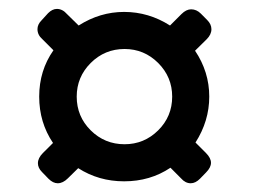

<svg xmlns="http://www.w3.org/2000/svg" viewBox="-20 -527 574 435"><path d="M108.9 -506.8Q121.6 -506.8 131.8 -495.1L158.2 -469.2Q206.5 -500 261.2 -500Q316.9 -500 365.2 -469.2L391.1 -495.1Q401.9 -505.9 413.1 -505.9Q425.3 -505.9 435.1 -496.1L449.2 -481.9Q459 -472.2 459 -460.9Q459 -448.7 448.2 -438L421.9 -412.1Q454.1 -364.3 454.1 -308.1Q454.1 -252.9 422.9 -204.1L446.8 -180.2Q458 -168.9 458 -158.2Q458 -147.5 446.8 -136.2L433.1 -122.1Q422.9 -111.8 412.1 -111.8Q399.9 -111.8 390.1 -123L366.2 -147Q320.3 -116.2 261.2 -116.2Q203.6 -116.2 157.2 -146L133.8 -123Q122.6 -111.8 110.8 -111.8Q100.1 -111.8 89.8 -122.1L75.2 -137.2Q65.9 -146.5 65.9 -157.2Q65.9 -168.9 77.1 -180.2L100.1 -203.1Q68.8 -249.5 68.8 -308.1Q68.8 -367.2 101.1 -413.1L76.2 -438Q64.9 -447.8 64.9 -460.9Q64.9 -471.7 74.2 -481L88.9 -497.1Q98.6 -506.8 108.9 -506.8ZM262.2 -416Q217.3 -416 185.5 -384.3Q153.8 -352.5 153.8 -308.1Q153.8 -263.2 185.5 -231.7Q217.3 -200.2 262.2 -200.2Q306.6 -200.2 338.4 -231.7Q370.1 -263.2 370.1 -308.1Q370.1 -352.5 338.4 -384.3Q306.6 -416 262.2 -416Z"/></svg>

Font: Asap Symbol
Style: Regular
Weight: 900
Designer: Tania Quindós, Elena González Miranda, Marcela Romero, Pablo Cosgaya
Foundry: Omnibus-Type
Version: Version 1.000;PS 001.000;hotconv 1.0.70;makeotf.lib2.5.58329